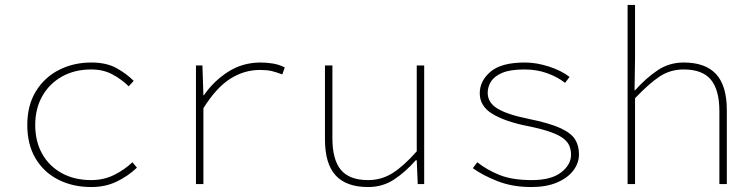

<svg xmlns="http://www.w3.org/2000/svg" viewBox="-20 -742 3040 774"><path d="M348 12Q274 12 215.5 -17.5Q157 -47 123.5 -103Q90 -159 90 -238Q90 -318 125 -374.5Q160 -431 218.5 -460.5Q277 -490 348 -490Q409 -490 449.5 -467.5Q490 -445 519 -416L499 -394Q468 -424 431.5 -443Q395 -462 348 -462Q281 -462 230 -433.5Q179 -405 150.5 -354.5Q122 -304 122 -238Q122 -172 150 -122Q178 -72 229 -44Q280 -16 348 -16Q398 -16 439.5 -36.5Q481 -57 514 -88L532 -66Q496 -32 450.5 -10Q405 12 348 12Z M770 0V-478H796L800 -358H802Q841 -415 899.5 -452.5Q958 -490 1031 -490Q1054 -490 1079.5 -486Q1105 -482 1128 -470L1118 -442Q1091 -452 1073.5 -456Q1056 -460 1027 -460Q965 -460 909 -425Q853 -390 800 -306V0Z M1464 12Q1376 12 1333 -35Q1290 -82 1290 -180V-478H1320V-184Q1320 -99 1354 -57.5Q1388 -16 1464 -16Q1518 -16 1563 -44.5Q1608 -73 1660 -132V-478H1690V0H1664L1660 -96H1656Q1616 -50 1569.5 -19Q1523 12 1464 12Z M2122 12Q2047 12 1987.5 -11Q1928 -34 1886 -64L1904 -88Q1943 -57 1994 -36.5Q2045 -16 2124 -16Q2202 -16 2242 -47Q2282 -78 2282 -118Q2282 -135 2276.5 -151Q2271 -167 2254 -181.5Q2237 -196 2201.5 -209Q2166 -222 2106 -234Q2016 -252 1965 -283Q1914 -314 1914 -366Q1914 -416 1957.5 -453Q2001 -490 2096 -490Q2142 -490 2192 -474Q2242 -458 2276 -432L2258 -408Q2227 -432 2185.5 -447Q2144 -462 2094 -462Q2037 -462 2005 -448.5Q1973 -435 1959.5 -413.5Q1946 -392 1946 -368Q1946 -328 1986 -304Q2026 -280 2110 -263Q2194 -246 2238 -226Q2282 -206 2298 -180.5Q2314 -155 2314 -120Q2314 -85 2291.5 -55Q2269 -25 2226 -6.5Q2183 12 2122 12Z M2510 0V-722H2540V-508L2538 -378H2540Q2585 -428 2631.5 -459Q2678 -490 2736 -490Q2824 -490 2867 -443Q2910 -396 2910 -298V0H2880V-294Q2880 -379 2846 -420.5Q2812 -462 2736 -462Q2682 -462 2639 -433.5Q2596 -405 2540 -346V0Z"/></svg>

Font: Source Code Pro ExtraLight
Style: Regular
Weight: 200
Monospace: yes
Designer: Paul D. Hunt, Teo Tuominen
Foundry: Adobe
Version: Version 1.026;hotconv 1.1.0;makeotfexe 2.6.0